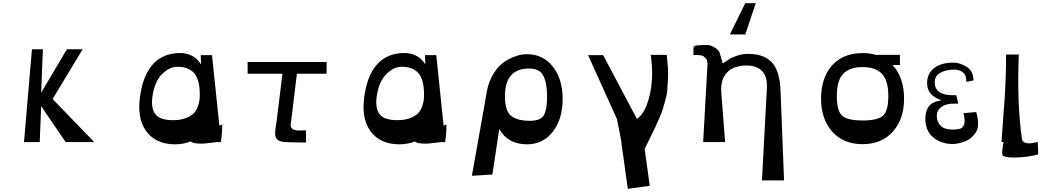

<svg xmlns="http://www.w3.org/2000/svg" viewBox="-20 -894 6552 1208"><path d="M131 0 181 -584H250L239 -311L401 -584H500L311 -271L573 0H393L239 -226L230 0Z M1370 -5 1371 0H1345Q1296 6 1271 8.5Q1246 11 1219 8.5Q1192 6 1179 -4Q1134 14 1081 14Q959 14 898 -71.5Q837 -157 865 -312Q905 -534 1075 -558Q1192 -574 1245 -489L1243 -547H1314L1360 -103Q1363 -105 1369 -107.5Q1375 -110 1378 -111Q1378 -51 1370 -5ZM1069 -138Q1115 -138 1148 -150.5Q1181 -163 1198 -180Q1215 -197 1224 -222Q1233 -247 1235 -263Q1237 -279 1237 -299Q1237 -353 1225 -390Q1213 -427 1191 -444Q1169 -461 1147 -467.5Q1125 -474 1096 -474Q1046 -474 999 -427Q952 -380 939 -286Q929 -214 957 -176Q985 -138 1069 -138Z M1810 -117H1809Q1808 -109 1809 -102Q1810 -95 1813.5 -90.5Q1817 -86 1820.5 -82.5Q1824 -79 1831 -77.5Q1838 -76 1843 -74.5Q1848 -73 1857.5 -73Q1867 -73 1872.5 -73Q1878 -73 1889 -73.5Q1900 -74 1905 -74V3Q1775 2 1753 -3Q1717 -10 1712 -42Q1709 -64 1718 -117L1720 -128L1757 -430H1538V-504H2035V-430H1848Z M2781 -5 2782 0H2756Q2707 6 2682 8.5Q2657 11 2630 8.5Q2603 6 2590 -4Q2545 14 2492 14Q2370 14 2309 -71.5Q2248 -157 2276 -312Q2316 -534 2486 -558Q2603 -574 2656 -489L2654 -547H2725L2771 -103Q2774 -105 2780 -107.5Q2786 -110 2789 -111Q2789 -51 2781 -5ZM2480 -138Q2526 -138 2559 -150.5Q2592 -163 2609 -180Q2626 -197 2635 -222Q2644 -247 2646 -263Q2648 -279 2648 -299Q2648 -353 2636 -390Q2624 -427 2602 -444Q2580 -461 2558 -467.5Q2536 -474 2507 -474Q2457 -474 2410 -427Q2363 -380 2350 -286Q2340 -214 2368 -176Q2396 -138 2480 -138Z M2949 212 3029 -237 3044 -325Q3057 -387 3087 -434Q3117 -481 3154.5 -505.5Q3192 -530 3227.5 -541.5Q3263 -553 3296 -553Q3396 -553 3458 -475Q3520 -397 3520 -273Q3520 -144 3458 -65Q3396 14 3296 14Q3176 14 3121 -82L3078 204ZM3314 -134Q3381 -134 3401.5 -169Q3422 -204 3422 -289Q3422 -372 3398.5 -417.5Q3375 -463 3309 -463Q3157 -463 3157 -289Q3157 -196 3195.5 -165Q3234 -134 3314 -134Z M4175 -549Q4180 -503 4182.5 -465Q4185 -427 4182 -388Q4179 -349 4178 -325Q4177 -301 4165.5 -262.5Q4154 -224 4150.5 -208.5Q4147 -193 4127.5 -149Q4108 -105 4102.5 -93Q4097 -81 4070 -26.5Q4043 28 4036 43L4068 275L3930 294L3886 -22L3862 -144L3680 -547H3775L3987 -146Q4040 -179 4067.5 -295Q4095 -411 4074 -549Z M4572 -677 4669 -874H4735L4669 -677ZM4774 241 4805 -339Q4809 -411 4775 -446.5Q4741 -482 4678 -482Q4596 -482 4554 -437.5Q4512 -393 4518 -314L4542 0H4404L4431 -484Q4432 -499 4429 -511Q4426 -523 4419 -529.5Q4412 -536 4405.5 -540.5Q4399 -545 4388.5 -546Q4378 -547 4371.5 -547.5Q4365 -548 4355 -547.5Q4345 -547 4343 -547V-593Q4343 -605 4363 -608Q4383 -611 4427 -611Q4453 -611 4478 -594Q4503 -577 4507 -565L4527 -495Q4559 -516 4573 -525Q4587 -534 4620 -544.5Q4653 -555 4688 -555Q4786 -555 4836 -502Q4886 -449 4891 -323L4913 241Z M5596 -485Q5668 -407 5668 -273Q5668 -145 5597.5 -66Q5527 13 5407 13Q5286 13 5216 -66Q5146 -145 5146 -273Q5146 -379 5191 -450.5Q5236 -522 5319 -548V-549H5324Q5363 -560 5407 -560Q5451 -560 5490 -549H5642V-485ZM5569 -290Q5569 -389 5528 -430.5Q5487 -472 5407 -472Q5327 -472 5286 -430.5Q5245 -389 5245 -290Q5245 -195 5279 -165.5Q5313 -136 5407 -136Q5501 -136 5535 -165.5Q5569 -195 5569 -290Z M5975 12Q5901 12 5851.5 -29.5Q5802 -71 5802 -147Q5802 -197 5825 -226Q5848 -255 5904 -263Q5856 -280 5834.5 -306Q5813 -332 5813 -372Q5813 -431 5857.5 -465.5Q5902 -500 5978 -500Q6020 -500 6062.5 -473Q6105 -446 6105 -388L6060 -379Q6061 -420 6039 -438Q6017 -456 5985 -456Q5931 -456 5896 -436Q5861 -416 5861 -377Q5861 -295 5974 -295H5997L6009 -242H5987Q5933 -243 5903.5 -221.5Q5874 -200 5874 -165Q5874 -128 5897 -104Q5920 -80 5968 -79Q5984 -79 5993 -79.5Q6002 -80 6014.5 -82.5Q6027 -85 6033.5 -91.5Q6040 -98 6045 -109Q6050 -120 6049 -138.5Q6048 -157 6042 -182L6122 -189Q6134 -146 6134 -114.5Q6134 -83 6119 -60.5Q6104 -38 6086 -24Q6068 -10 6044.5 -2Q6021 6 6004.5 9Q5988 12 5975 12Z M6509 -1Q6512 36 6512 78Q6437 97 6364 97Q6330 97 6316 94Q6295 90 6290 85Q6285 80 6285 65Q6285 53 6290 23Q6292 7 6294 0H6281Q6284 -47 6290.5 -132.5Q6297 -218 6300.5 -267.5Q6304 -317 6307 -395Q6310 -473 6310 -551H6390Q6377 -242 6411 -11Q6424 8 6453 8Q6474 8 6509 -1Z"/></svg>

Font: OpenDyslexic
Style: Regular
Weight: 400
Designer: Abbie Gonzalez
Version: Version 0.920;hotconv 1.0.109;makeotfexe 2.5.65596